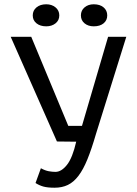

<svg xmlns="http://www.w3.org/2000/svg" viewBox="-20 -872 640 897"><path d="M299 -284H363L485 -700H570L428 -245Q408 -176 388.5 -128Q369 -80 346.5 -50.5Q324 -21 297 -8Q270 5 235 5Q202 5 182.5 -0.5Q163 -6 146 -17L171 -86Q191 -75 208 -72Q225 -69 239 -69Q267 -69 293 -102Q319 -135 336 -210L246 -211L30 -700H126ZM133 -800Q133 -823 150.5 -837.5Q168 -852 196 -852Q222 -852 239.5 -837.5Q257 -823 257 -800Q257 -777 239.5 -763Q222 -749 196 -749Q168 -749 150.5 -763Q133 -777 133 -800ZM358 -800Q358 -823 375 -837.5Q392 -852 418 -852Q447 -852 464 -837.5Q481 -823 481 -800Q481 -777 464 -763Q447 -749 418 -749Q392 -749 375 -763Q358 -777 358 -800Z"/></svg>

Font: PT Mono
Style: Regular
Weight: 400
Monospace: yes
Designer: A.Korolkova, I.Chaeva
Foundry: ParaType Ltd
Version: Version 1.001W OFL